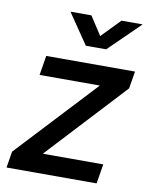

<svg xmlns="http://www.w3.org/2000/svg" viewBox="-83 -798 674 859"><g transform="rotate(10 254.0 -368.0)"><path d="M6.3 0 18.6 -74.2 351.6 -431.2 352.1 -433.6H80.1L94.7 -522.5H498L484.9 -443.8L157.7 -91.3L157.2 -88.9H430.2L415.5 0ZM262.2 -736.3 316.9 -651.9 398.9 -736.3H494.6L494.1 -735.4L353.5 -598.1H261.2L167.5 -735.4L168 -736.3Z"/></g></svg>

Font: Inter 28pt Medium
Style: Italic
Weight: 500
Italic angle: -9.3988°
Designer: Rasmus Andersson
Foundry: rsms
Version: Version 4.001;git-66647c0bb